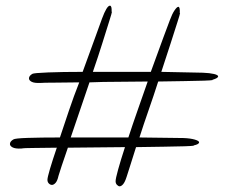

<svg xmlns="http://www.w3.org/2000/svg" viewBox="-20 -655 813 676"><path d="M401 1Q397 1 392 -4Q387 -9 387 -17Q387 -26 396 -58.5Q405 -91 420 -137Q370 -136 318 -136Q266 -136 219 -135Q206 -97 197 -70.5Q188 -44 186 -36Q182 -18 175.5 -11Q169 -4 163 -4Q157 -4 152 -9Q147 -14 147 -22Q147 -30 156 -60.5Q165 -91 180 -135Q131 -134 98 -134Q65 -134 55 -132Q34 -131 24.5 -136Q15 -141 15 -148Q15 -157 27 -164Q32 -168 78 -169.5Q124 -171 191 -171Q206 -216 223 -266.5Q240 -317 259 -365Q206 -364 169.5 -364Q133 -364 123 -363Q101 -362 91.5 -367Q82 -372 82 -379Q82 -388 94 -395Q99 -398 149.5 -400Q200 -402 271 -402Q297 -473 316 -525.5Q335 -578 339 -589Q356 -635 367 -635Q374 -635 373 -614L374 -613Q374 -610 364.5 -580Q355 -550 340.5 -503.5Q326 -457 307 -402H511Q536 -471 555 -522.5Q574 -574 578 -584Q586 -606 594.5 -618.5Q603 -631 608 -631Q614 -631 613 -609H614Q614 -606 604.5 -576.5Q595 -547 580.5 -501.5Q566 -456 548 -402L694 -399Q719 -398 733.5 -394.5Q748 -391 748 -386Q748 -380 728 -374V-373Q725 -372 698.5 -371Q672 -370 630 -369.5Q588 -369 537 -368Q521 -318 503 -266.5Q485 -215 471 -171L626 -169Q651 -168 666 -163.5Q681 -159 681 -154Q681 -147 662 -143V-142Q658 -141 630 -140Q602 -139 557.5 -138.5Q513 -138 459 -137Q446 -97 437.5 -69Q429 -41 426 -33Q420 -14 413.5 -6.5Q407 1 401 1ZM229 -171H432Q447 -217 465 -268Q483 -319 500 -368Q449 -367 395.5 -367Q342 -367 295 -365Z"/></svg>

Font: Allura
Style: Regular
Weight: 400
Designer: Robert E. Leuschke
Foundry: Robert E. Leuschke
Version: Version 1.110